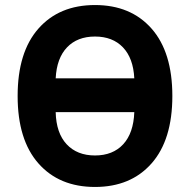

<svg xmlns="http://www.w3.org/2000/svg" viewBox="-20 -730 754 762"><path d="M581.5 -81.5Q499 12 357 12Q215 12 132.5 -81.5Q50 -175 50 -349Q50 -523 132.5 -616.5Q215 -710 357 -710Q499 -710 581.5 -616.5Q664 -523 664 -349Q664 -175 581.5 -81.5ZM513 -285H201Q203 -202 244.5 -157.5Q286 -113 357 -113Q428 -113 469 -157.5Q510 -202 513 -285ZM201 -419H513Q509 -499 468 -542Q427 -585 357 -585Q287 -585 246 -542Q205 -499 201 -419Z"/></svg>

Font: Aneliza
Style: Bold
Weight: 700
Designer: Mike Abbink, Paul van der Laan, Pieter van Rosmalen
Foundry: Bold Monday
Version: Version 3.0